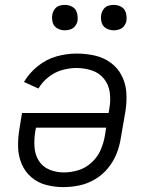

<svg xmlns="http://www.w3.org/2000/svg" viewBox="-20 -757 616 785"><path d="M239 8Q272 8 305 1Q338 -6 368.5 -24Q399 -42 421.5 -69.5Q444 -97 456.5 -128.5Q469 -160 474 -193L493 -303Q499 -341 496.5 -378.5Q494 -416 477.5 -448Q461 -480 432 -501Q403 -522 367 -530Q331 -538 293 -538Q252 -538 211 -526.5Q170 -515 135 -487Q100 -459 78 -422L137 -395Q153 -422 178.5 -442Q204 -462 233.5 -470.5Q263 -479 293 -479Q325 -479 355.5 -469Q386 -459 405.5 -434.5Q425 -410 429 -377.5Q433 -345 427 -313L424 -295H70L59 -227Q53 -191 54 -155Q55 -119 68.5 -87Q82 -55 108 -32.5Q134 -10 168.5 -1Q203 8 239 8ZM241 -52Q210 -52 182 -63.5Q154 -75 138.5 -100Q123 -125 121 -156Q119 -187 124 -218L127 -235H414L409 -203Q404 -173 391.5 -144Q379 -115 354.5 -92.5Q330 -70 300 -61Q270 -52 241 -52ZM445 -633Q457 -633 468.5 -637Q480 -641 487.5 -651Q495 -661 497 -672Q499 -689 494.5 -705Q490 -721 476 -729Q462 -737 445 -737Q434 -737 422.5 -733.5Q411 -730 403.5 -719.5Q396 -709 394 -698Q391 -681 395.5 -665Q400 -649 414.5 -641Q429 -633 445 -633ZM245 -633Q257 -633 268.5 -637Q280 -641 287.5 -651Q295 -661 297 -672Q299 -689 294.5 -705Q290 -721 276 -729Q262 -737 245 -737Q234 -737 222.5 -733.5Q211 -730 203.5 -719.5Q196 -709 194 -698Q191 -681 195.5 -665Q200 -649 214.5 -641Q229 -633 245 -633Z"/></svg>

Font: Iosevka Sparkle Light
Style: Italic
Weight: 300
Italic angle: -9°
Designer: Belleve Invis
Foundry: Belleve Invis
Version: Version 4.5.0; ttfautohint (v1.8.3)